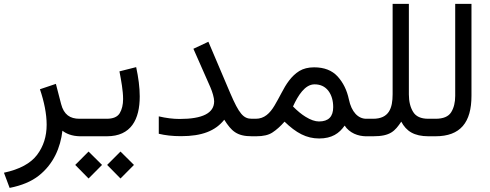

<svg xmlns="http://www.w3.org/2000/svg" viewBox="-26 -692 2489 975"><path d="M396 0V-88.9H377.4C330.1 -88.9 298.3 -109.4 284.2 -164.1L257.8 -266.1L176.8 -238.8C198.2 -175.8 210.9 -113.8 210.9 -58.6C210.9 0.5 194.8 51.3 162.1 94.7C129.4 137.7 73.7 168 -5.9 185.1L22.9 262.2C84.5 250 133.8 229.5 171.4 199.7C246.1 140.6 281.2 57.1 291 -28.3C308.1 -14.6 337.9 0 382.8 0Z M376.5 0H516.6C639.6 0 683.6 -85.4 683.6 -202.6C683.6 -248 676.8 -298.8 665.5 -351.1L580.6 -329.6C589.8 -280.8 599.1 -231.4 599.1 -189C599.1 -160.2 593.3 -136.2 582 -117.2C570.3 -98.1 548.3 -88.9 515.6 -88.9H376.5ZM518.1 145.5 585.9 214.4 654.3 145.5 585.9 77.6ZM356 145.5 423.8 214.4 492.2 145.5 423.8 77.6Z M1061.5 -177.7C1061.5 -117.7 1002.9 -87.9 886.2 -87.9C853 -87.9 817.9 -92.3 780.3 -101.1V-12.7C813 -4.9 848.1 -0.5 893.6 -0.5C999 -0.5 1067.4 -26.9 1112.8 -84C1148.9 -27.3 1175.8 0 1252.9 0H1273.4V-88.9H1252.9C1210.4 -88.9 1188.5 -113.3 1143.1 -219.2L1032.2 -480L956.1 -444.3L1042.5 -248.5C1052.7 -225.1 1061.5 -194.8 1061.5 -177.7Z M1275.4 0C1311 0 1338.4 -6.3 1357.9 -19.5C1377.4 -32.2 1397.9 -50.3 1418.9 -74.2C1478 -17.1 1529.8 11.2 1594.7 11.2C1659.2 11.2 1696.8 -14.6 1724.1 -54.2C1749 -16.6 1792 0 1833.5 0H1846.7V-88.9H1834C1792.5 -88.9 1758.8 -123.5 1745.6 -187.5C1735.8 -233.9 1716.8 -272.5 1688.5 -303.7C1660.2 -334.5 1620.6 -350.1 1569.3 -350.1C1539.6 -350.1 1514.2 -343.8 1494.1 -331.5C1453.1 -306.2 1426.3 -264.2 1403.3 -219.7C1391.6 -197.3 1379.9 -176.3 1368.2 -156.2C1344.7 -116.7 1316.4 -88.9 1272.9 -88.9H1253.9V0ZM1571.3 -263.7C1601.1 -263.7 1624 -252.9 1641.1 -231.4C1657.7 -209.5 1666 -181.6 1666 -147.9C1666 -99.6 1642.1 -75.2 1593.8 -75.2C1574.2 -75.2 1551.3 -83 1525.4 -99.1C1505.4 -111.3 1483.4 -129.4 1461.9 -151.4C1487.3 -207 1522.5 -263.7 1571.3 -263.7Z M1967.8 -213.9C1967.8 -142.6 1949.7 -88.9 1868.2 -88.9H1827.1V0H1869.1C1956.1 0 1979 -25.9 2011.7 -74.2C2037.1 -25.9 2077.1 0 2149.9 0H2164.6V-88.9H2148.9C2111.3 -88.9 2085.9 -100.6 2071.8 -124C2057.6 -147 2050.3 -176.8 2050.3 -212.4V-672.4H1967.8Z M2145 0H2185.5C2312 0 2368.2 -70.3 2368.2 -205.6V-672.4H2285.6V-205.1C2285.6 -171.9 2278.8 -144 2265.1 -122.1C2251.5 -100.1 2225.1 -88.9 2186 -88.9H2145Z"/></svg>

Font: Vazirmatn
Style: Regular
Weight: 400
Designer: Saber Rastikerdar
Foundry: Saber Rastikerdar
Version: Version 33.003